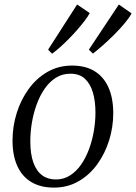

<svg xmlns="http://www.w3.org/2000/svg" viewBox="-20 -844 619 874"><path d="M308 -545.5Q369.5 -545.5 411 -519.8Q452.5 -494 474 -445.5Q495.5 -397 495.5 -328.5Q495.5 -265.5 476.8 -205.2Q458 -145 422.8 -96.2Q387.5 -47.5 337.5 -18.8Q287.5 10 225.5 10Q164.5 10 122.2 -15.5Q80 -41 58.5 -89Q37 -137 37 -204.5Q37 -268.5 56 -329.2Q75 -390 110.5 -439Q146 -488 196.2 -516.8Q246.5 -545.5 308 -545.5ZM300.5 -508.5Q263.5 -508.5 234.2 -490Q205 -471.5 183.2 -440Q161.5 -408.5 147 -368.8Q132.5 -329 125.2 -285.8Q118 -242.5 118 -201Q118 -142.5 132 -103.8Q146 -65 172 -46Q198 -27 234 -27Q270 -27 299 -45.5Q328 -64 349.5 -95.2Q371 -126.5 385.5 -165.8Q400 -205 407.2 -247.8Q414.5 -290.5 414.5 -331.5Q414.5 -383.5 402.8 -423.2Q391 -463 366.2 -485.8Q341.5 -508.5 300.5 -508.5ZM217 -599.5 199 -618 331 -823.5 388.5 -784.5Q380 -768.5 365.2 -749.2Q350.5 -730 332.2 -709Q314 -688 294 -667.8Q274 -647.5 254.2 -629.8Q234.5 -612 217 -599.5ZM403 -600 384.5 -618 521 -823.5 579 -783Q568 -762.5 546.8 -737.2Q525.5 -712 499.5 -686Q473.5 -660 448 -637.5Q422.5 -615 403 -600Z"/></svg>

Font: Merriweather 72pt Light
Style: Italic
Weight: 300
Italic angle: -7.8°
Version: Version 2.101